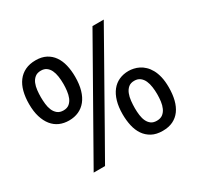

<svg xmlns="http://www.w3.org/2000/svg" viewBox="-152 -872 1105 1072"><g transform="rotate(-30 401.0 -336.0)"><path d="M116.2 -492.7Q116.2 -471.2 118.7 -448.7Q121.1 -426.3 128.9 -407.7Q136.7 -389.2 151.4 -377.2Q166 -365.2 189.9 -365.2Q213.4 -365.2 227.8 -377.4Q242.2 -389.6 249.8 -408.4Q257.3 -427.2 260 -450Q262.7 -472.7 262.7 -493.2Q262.7 -519.5 259.3 -542.7Q255.9 -565.9 247.6 -583.3Q239.3 -600.6 225.3 -610.8Q211.4 -621.1 189.9 -621.1Q166 -621.1 151.4 -609.1Q136.7 -597.2 128.9 -578.4Q121.1 -559.6 118.7 -536.9Q116.2 -514.2 116.2 -492.7ZM339.4 -495.6Q339.4 -447.8 328.9 -411.4Q318.4 -375 298.8 -350.6Q279.3 -326.2 251.5 -313.5Q223.6 -300.8 189 -300.8Q155.8 -300.8 128.4 -312.7Q101.1 -324.7 81.5 -348.9Q62 -373 51 -408.7Q40 -444.3 40 -492.2Q40 -536.1 49.3 -571.8Q58.6 -607.4 77.6 -632.8Q96.7 -658.2 125.5 -672.1Q154.3 -686 193.4 -686Q231.9 -686 259.5 -671.6Q287.1 -657.2 304.9 -631.8Q322.8 -606.4 331.1 -571.5Q339.4 -536.6 339.4 -495.6ZM540 -176.8Q540 -153.3 543 -131.1Q545.9 -108.9 554 -92Q562 -75.2 575.9 -64.9Q589.8 -54.7 612.3 -54.7Q635.7 -54.7 650.4 -65.9Q665 -77.1 673.3 -95.5Q681.6 -113.8 684.6 -136.7Q687.5 -159.7 687.5 -183.1Q687.5 -206.1 684.3 -229Q681.2 -252 673.1 -270.3Q665 -288.6 650.4 -300Q635.7 -311.5 613.3 -311.5Q589.4 -311.5 575 -299.1Q560.5 -286.6 552.7 -266.8Q544.9 -247.1 542.5 -223.1Q540 -199.2 540 -176.8ZM762.7 -184.1Q762.7 -139.2 753.7 -103.3Q744.6 -67.4 726.1 -42Q707.5 -16.6 679.4 -2.9Q651.4 10.7 612.8 10.7Q571.8 10.7 543.5 -4.6Q515.1 -20 497.3 -46.1Q479.5 -72.3 471.7 -107.2Q463.9 -142.1 463.9 -181.6Q463.9 -228.5 474.4 -264.6Q484.9 -300.8 504.4 -325.4Q523.9 -350.1 551.5 -362.5Q579.1 -375 612.8 -375Q627.9 -375 645 -371.3Q662.1 -367.7 678.7 -359.4Q695.3 -351.1 710.4 -336.7Q725.6 -322.3 737.3 -301.3Q749 -280.3 755.9 -251.2Q762.7 -222.2 762.7 -184.1ZM637.2 -692.4Q586.4 -602.1 536.1 -513.4Q485.8 -424.8 435.8 -336.2Q385.7 -247.6 335.7 -158.9Q285.6 -70.3 234.4 19.5H161.1L564.5 -692.4Z"/></g></svg>

Font: Shanti
Style: Regular
Weight: 400
Designer: vernon adams
Foundry: vernon adams
Version: Version 1.000